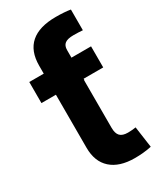

<svg xmlns="http://www.w3.org/2000/svg" viewBox="-187 -800 737 874"><g transform="rotate(-30 181.0 -363.5)"><path d="M85.4 -535.6H229.5V-167.5Q229.5 -138.2 242.2 -124.8Q254.9 -111.3 283.7 -111.3Q293.5 -111.3 305.2 -112.3Q316.9 -113.3 325.2 -114.7L340.8 -3.9Q320.8 0.5 298.3 2.7Q275.9 4.9 253.4 4.9Q172.4 4.9 128.9 -34.2Q85.4 -73.2 85.4 -146ZM334 -535.6V-424.8H9.3V-535.6ZM85.4 -418V-577.1Q85.4 -654.3 129.9 -693.1Q174.3 -731.9 261.7 -731.9Q284.7 -731.9 304.4 -730.5Q324.2 -729 338.4 -726.6V-617.7Q328.1 -618.7 315.2 -619.1Q302.2 -619.6 290 -619.6Q258.8 -619.6 244.9 -609.1Q231 -598.6 231 -575.2V-418Z"/></g></svg>

Font: Inter 20pt
Style: Bold
Weight: 700
Version: Version 4.001;git-66647c0bb